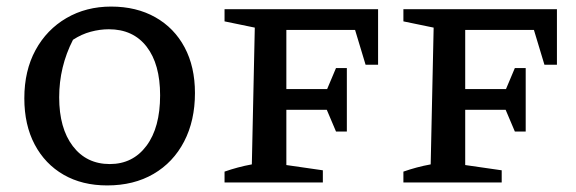

<svg xmlns="http://www.w3.org/2000/svg" viewBox="-20 -555 1752 584"><path d="M306 9Q230 9 173.5 -23.5Q117 -56 85.5 -115.5Q54 -175 54 -256Q54 -340 88 -402.5Q122 -465 182 -500Q242 -535 318 -535Q395 -535 452.5 -502.5Q510 -470 541.5 -411Q573 -352 573 -272Q573 -188 540 -124.5Q507 -61 447 -26Q387 9 306 9ZM314 -56Q384 -56 425.5 -111.5Q467 -167 467 -265Q467 -360 426 -413Q385 -466 311 -466Q284 -466 256 -458.5Q228 -451 202 -434Q160 -352 160 -259Q160 -165 201.5 -110.5Q243 -56 314 -56Z M1130 -527V-358H1092L1060 -464H851V-284H975L1002 -348H1035V-155H1002L974 -221H851V-53L962 -37V0H663V-33Q683 -40 703.5 -45.5Q724 -51 746 -55L755 -471L663 -490V-527Z M1674 -527V-358H1636L1604 -464H1395V-284H1519L1546 -348H1579V-155H1546L1518 -221H1395V-53L1506 -37V0H1207V-33Q1227 -40 1247.5 -45.5Q1268 -51 1290 -55L1299 -471L1207 -490V-527Z"/></svg>

Font: Piazzolla SC Medium
Style: Regular
Weight: 500
Designer: Juan Pablo del Peral
Foundry: Huerta Tipografica
Version: Version 1.330